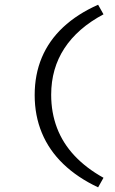

<svg xmlns="http://www.w3.org/2000/svg" viewBox="-20 -651 492 825"><path d="M401.6 154Q312.8 112.2 251.9 53.5Q190.9 -5.2 160 -79.7Q129 -154.2 129 -242.4Q129 -330.6 159.6 -403.6Q190.2 -476.6 251.1 -533.8Q312 -590.9 401.6 -630.6L424.7 -589.5Q313.5 -530.2 256.7 -443.3Q199.9 -356.5 199.9 -243.9Q199.9 -167.1 225 -101.2Q250.2 -35.2 300.4 18.2Q350.6 71.7 424.7 112.9Z"/></svg>

Font: Playfair 5pt SemiExpanded Light
Style: Regular
Weight: 300
Width: 6
Designer: Claus Eggers Sørensen
Foundry: Claus Eggers Sørensen
Version: Version 2.203